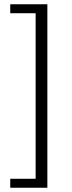

<svg xmlns="http://www.w3.org/2000/svg" viewBox="-20 -728 337 900"><path d="M28 110H147V-666H28V-708H202V152H28Z"/></svg>

Font: Assistant-zap
Style: zap
Weight: 400
Designer: Hebrew By Ben Nathan, Latin by Paul Hunt
Version: Version 2.001